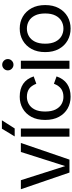

<svg xmlns="http://www.w3.org/2000/svg" viewBox="608 -1358 762 2018"><g transform="rotate(-90 989.0 -349.0)"><path d="M184.3 0 9.1 -510.7H104L252.4 -44.6L400.7 -510.7H495.5L320.3 0Z M561.9 0V-510.7H646.9V0ZM645.1 -710H733.6L647.9 -575.6H564.1Z M981.4 12Q912.8 12 857.7 -19.2Q802.7 -50.4 770 -110.4Q737.4 -170.4 737.4 -255.7Q737.4 -341.2 770 -400.7Q802.7 -460.3 857.7 -491.5Q912.8 -522.7 981.4 -522.7Q1063 -522.7 1116.5 -486.6Q1170 -450.5 1195 -376L1117.8 -348.3Q1097.4 -401 1064 -424.2Q1030.6 -447.4 979.3 -447.4Q939.7 -447.4 904.6 -427.7Q869.6 -408.1 847.7 -366Q825.8 -323.8 825.8 -255.7Q825.8 -187.7 847.7 -145.1Q869.6 -102.6 904.6 -82.9Q939.7 -63.3 979.3 -63.3Q1030.4 -63.3 1063.8 -86.9Q1097.2 -110.5 1117.8 -163.2L1195 -135.5Q1170 -62 1116.4 -25Q1062.8 12 981.4 12Z M1274.9 0V-510.7H1359.9V0ZM1317.8 -588.3Q1293.6 -588.3 1275.9 -605.8Q1258.3 -623.2 1258.3 -647.7Q1258.3 -672.1 1275.9 -689.5Q1293.6 -706.8 1317.8 -706.8Q1342 -706.8 1359.6 -689.5Q1377.3 -672.1 1377.3 -647.7Q1377.3 -623.2 1359.6 -605.8Q1342 -588.3 1317.8 -588.3Z M1697.6 12Q1628.5 12 1572.2 -19.9Q1516 -51.9 1483.2 -111.8Q1450.4 -171.7 1450.4 -254.9Q1450.4 -338.3 1483.2 -398.1Q1516 -458 1572.2 -490.3Q1628.5 -522.7 1697.6 -522.7Q1767.6 -522.7 1823.4 -490.3Q1879.2 -458 1912 -398.1Q1944.8 -338.3 1944.8 -254.9Q1944.8 -171.7 1912 -111.8Q1879.2 -51.9 1823.4 -19.9Q1767.6 12 1697.6 12ZM1697.6 -63.3Q1741 -63.3 1777.1 -84.2Q1813.3 -105 1834.8 -147.6Q1856.4 -190.1 1856.4 -254.9Q1856.4 -320.5 1834.8 -363.1Q1813.3 -405.6 1777.1 -426.5Q1741 -447.4 1697.6 -447.4Q1654.2 -447.4 1618 -426.5Q1581.8 -405.6 1560.3 -363.1Q1538.8 -320.5 1538.8 -254.9Q1538.8 -190.1 1560.3 -147.6Q1581.8 -105 1618 -84.2Q1654.2 -63.3 1697.6 -63.3Z"/></g></svg>

Font: TikTok Sans Light
Style: Regular
Weight: 300
Version: Version 4.000